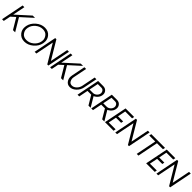

<svg xmlns="http://www.w3.org/2000/svg" viewBox="668 -2785 4946 4946"><g transform="rotate(45 3140.5 -312.5)"><path d="M132.3 -193.4 93.8 0H31.2L155.8 -625H218.3L150.9 -287.1L523.9 -625H607.4L301.3 -347.2L508.3 0H428.7L249.5 -299.8Z M842.8 3.9Q713.4 3.9 640.6 -89.8Q586.9 -159.2 586.9 -248Q586.9 -278.8 593.3 -312.5Q619.1 -441.9 729.2 -535.4Q839.4 -628.9 968.8 -628.9Q1098.1 -628.9 1171.4 -535.6Q1225.1 -466.3 1225.1 -377.9Q1225.1 -346.7 1218.3 -312.5Q1192.9 -183.1 1082.5 -89.6Q972.2 3.9 842.8 3.9ZM856 -62.5Q960 -62.5 1047.6 -135.7Q1135.3 -209 1155.8 -312.5Q1161.1 -339.4 1161.1 -364.3Q1161.1 -435.1 1110.1 -498.8Q1059.1 -562.5 955.6 -562.5Q852.1 -562.5 764.2 -489.3Q676.3 -416 655.8 -312.5Q650.4 -285.6 650.4 -260.7Q650.4 -189.9 701.4 -126.2Q752.4 -62.5 856 -62.5Z M1681.6 -128.4 1780.8 -625H1843.3L1718.8 0H1678.7L1380.9 -499.5L1281.2 0H1218.8L1343.3 -625H1385.7Z M1882.3 -193.4 1843.8 0H1781.2L1905.8 -625H1968.3L1900.9 -287.1L2273.9 -625H2357.4L2051.3 -347.2L2258.3 0H2178.7L1999.5 -299.8Z M2331.1 -250 2405.8 -625H2468.3L2393.6 -250Q2388.7 -226.1 2388.7 -204.1Q2388.7 -155.3 2418 -108.9Q2447.3 -62.5 2512.2 -62.5Q2577.1 -62.5 2633.8 -117.4Q2690.4 -172.4 2706.1 -250L2780.8 -625H2843.3L2768.6 -250Q2747.6 -146 2668.7 -71Q2589.8 3.9 2499 3.9Q2408.2 3.9 2359.4 -71.3Q2324.7 -123.5 2324.7 -190.4Q2324.7 -218.8 2331.1 -250Z M3093.3 -625Q3170.9 -625 3214.8 -570.3Q3247.1 -529.8 3247.1 -476.6Q3247.1 -458 3243.2 -437.5Q3228 -359.9 3162.1 -305.2Q3131.8 -279.8 3099.6 -266.1L3258.3 0H3178.7L3029.3 -250.5L3018.6 -250H2893.6L2843.8 0H2781.2L2905.8 -625ZM3080.6 -562.5H2955.6L2905.8 -312.5H3030.8Q3082.5 -312.5 3126.5 -349.1Q3170.4 -385.7 3180.7 -437.5Q3183.1 -450.7 3183.1 -463.4Q3183.1 -498.5 3157.7 -530.5Q3132.3 -562.5 3080.6 -562.5Z M3593.3 -625Q3670.9 -625 3714.8 -570.3Q3747.1 -529.8 3747.1 -476.6Q3747.1 -458 3743.2 -437.5Q3728 -359.9 3662.1 -305.2Q3631.8 -279.8 3599.6 -266.1L3758.3 0H3678.7L3529.3 -250.5L3518.6 -250H3393.6L3343.8 0H3281.2L3405.8 -625ZM3580.6 -562.5H3455.6L3405.8 -312.5H3530.8Q3582.5 -312.5 3626.5 -349.1Q3670.4 -385.7 3680.7 -437.5Q3683.1 -450.7 3683.1 -463.4Q3683.1 -498.5 3657.7 -530.5Q3632.3 -562.5 3580.6 -562.5Z M4218.3 -625 4205.6 -562.5H3955.6L3912.1 -343.8H4099.6L4087.4 -281.2H3899.9L3856 -62.5H4106L4093.8 0H3781.2L3905.8 -625Z M4619.1 -128.4 4718.3 -625H4780.8L4656.2 0H4616.2L4318.4 -499.5L4218.8 0H4156.2L4280.8 -625H4323.2Z M5111.8 -562.5 5000 0H4937.5L5049.3 -562.5H4830.6L4843.3 -625H5343.3L5330.6 -562.5Z M5718.3 -625 5705.6 -562.5H5455.6L5412.1 -343.8H5599.6L5587.4 -281.2H5399.9L5356 -62.5H5606L5593.8 0H5281.2L5405.8 -625Z M6119.1 -128.4 6218.3 -625H6280.8L6156.2 0H6116.2L5818.4 -499.5L5718.8 0H5656.2L5780.8 -625H5823.2Z"/></g></svg>

Font: Juliett
Style: Italic
Weight: 400
Italic angle: -11.25°
Designer: GGBotNet
Foundry: GGBotNet
Version: 0.60